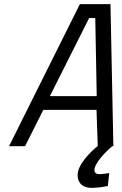

<svg xmlns="http://www.w3.org/2000/svg" viewBox="-20 -712 594 935"><path d="M444 -624 451 -244H223L414 -624ZM102 0 191 -177H450L456 -1C418 29 358 91 358 140C358 180 382 203 428 203C460 203 505 194 505 194L512 131C512 131 478 136 464 136C448 136 440 129 440 116C440 82 497 24 527 0H532V-4L518 -692H369L24 0Z"/></svg>

Font: RazerF5
Style: Italic
Weight: 400
Foundry: Razer Inc.
Version: Version 2